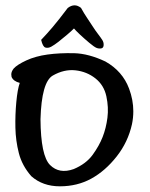

<svg xmlns="http://www.w3.org/2000/svg" viewBox="-20 -691 553 706"><path d="M367.7 -464.8Q430.7 -429.2 454.6 -365.2Q470.2 -323.7 470.2 -281.7Q470.2 -257.8 465.3 -234.4Q450.7 -168.5 408.9 -115.5Q367.2 -62.5 315.7 -34.2Q264.2 -5.9 200.2 -5.9Q137.2 -5.9 95.2 -43Q61 -82 49.3 -127.9Q37.6 -173.8 36.6 -221.4Q35.6 -269 40 -315.9Q44.4 -362.8 52.7 -386.2Q29.3 -392.1 22.5 -408.2Q21.5 -412.6 21.5 -417.5Q21.5 -427.7 30.3 -439Q43 -453.1 76.7 -468.8Q110.4 -484.4 154.8 -490.5Q199.2 -496.6 252.4 -495.4Q305.7 -494.1 367.7 -464.8ZM251 -69.3Q296.4 -88.4 320.6 -121.6Q344.7 -154.8 357.4 -187.3Q370.1 -219.7 375 -257.8Q379.9 -295.9 371.1 -336.9Q362.3 -377.9 330.8 -402.8Q299.3 -427.7 257.6 -432.4Q215.8 -437 174.3 -413.3Q132.8 -389.6 128.9 -252.4Q129.9 -118.2 164.1 -84.2Q198.2 -50.3 251 -69.3ZM229 -661.6Q241.7 -671.4 254.4 -671.4Q265.6 -671.4 277.8 -662.1Q289.1 -641.6 300 -625.5Q311 -609.4 320.8 -594Q330.6 -578.6 340.6 -565.7Q350.6 -552.7 356.2 -543.9Q361.8 -535.2 361.1 -524.7Q360.4 -514.2 351.6 -512.9Q342.8 -511.7 334.5 -515.1Q326.2 -518.6 307.9 -533.9Q289.6 -549.3 273.9 -564Q258.3 -578.6 252 -586.4Q244.6 -578.6 227.5 -564Q210.4 -549.3 195.3 -537.6Q180.2 -525.9 168.7 -519.5Q157.2 -513.2 147.2 -516.1Q137.2 -519 131.3 -544.4Q151.9 -565.9 173.1 -590.8Q194.3 -615.7 229 -661.6Z"/></svg>

Font: Myanmar Kalay
Style: Regular
Weight: 400
Designer: Khon Soe Zaw Thu
Foundry: PaOh Unicode khonsoezawthu@gmail.com and @hotmail.com
Version: Version 1.20 December 6, 2016